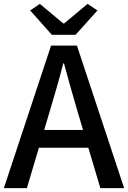

<svg xmlns="http://www.w3.org/2000/svg" viewBox="-20 -973 662 993"><path d="M0 0 244 -737H378L622 0H499L380 -400Q362 -460 345 -521.5Q328 -583 311 -645H307Q291 -582 273.5 -521Q256 -460 238 -400L119 0ZM138 -209V-301H482V-209ZM248 -793 136 -919 186 -953 307 -852H312L433 -953L484 -919L371 -793Z"/></svg>

Font: Noto Sans KR Medium
Style: Regular
Weight: 500
Designer: Ryoko NISHIZUKA  (kana, bopomofo & ideographs); Paul D. Hunt (Latin, Greek & Cyrillic); Sandoll Communications , Soo-you
Foundry: Adobe
Version: Version 2.004-H2;hotconv 1.0.118;makeotfexe 2.5.65603